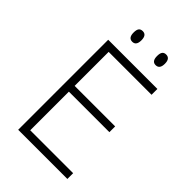

<svg xmlns="http://www.w3.org/2000/svg" viewBox="-244 -911 1000 1000"><g transform="rotate(45 256.0 -411.0)"><path d="M456.1 0H93.8V-663.1H456.1V-620.1H140.1V-369.6H438.5V-327.1H140.1V-42.5H456.1ZM160.6 -783.2Q160.6 -804.2 167.7 -813.2Q174.8 -822.3 189.5 -822.3Q218.3 -822.3 218.3 -783.2Q218.3 -744.1 189.5 -744.1Q160.6 -744.1 160.6 -783.2ZM333.5 -783.2Q333.5 -804.2 340.6 -813.2Q347.7 -822.3 361.8 -822.3Q391.1 -822.3 391.1 -783.2Q391.1 -744.1 361.8 -744.1Q333.5 -744.1 333.5 -783.2Z"/></g></svg>

Font: Bpm'online Open Sans Light
Style: Regular
Weight: 300
Foundry: Ascender Corporation
Version: Version 1.10